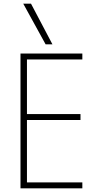

<svg xmlns="http://www.w3.org/2000/svg" viewBox="-20 -1020 540 1040"><path d="M91 0V-730H426V-698H126V-402H416V-370H126V-32H426V0ZM227 -780 106 -1000H148L264 -780Z"/></svg>

Font: M PLUS 1 Code ExtraLight
Style: Regular
Weight: 250
Designer: Coji Morishita
Foundry: UNDERFOREST DESIGN
Version: Version 1.002